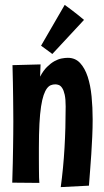

<svg xmlns="http://www.w3.org/2000/svg" viewBox="-20 -764 423 781"><path d="M227.1 -2.9Q237.8 -81.5 242.4 -162.1Q247.1 -242.7 247.1 -331.1Q247.1 -360.8 243.2 -378.7Q239.3 -396.5 232.9 -406Q226.6 -415.5 219.2 -418.2Q211.9 -420.9 205.1 -420.9Q195.3 -420.9 186.8 -417.5Q178.2 -414.1 170.9 -404.3Q163.6 -394.5 157.5 -377Q151.4 -359.4 147 -330.6Q142.6 -301.8 140.4 -260.5Q138.2 -219.2 138.2 -162.1Q138.2 -141.6 138.2 -119.4Q138.2 -97.2 138.4 -77.1Q138.7 -57.1 138.9 -41.7Q139.2 -26.4 140.1 -20L29.8 -21Q31.2 -65.4 32 -100.3Q32.7 -135.3 33.2 -164.6Q33.7 -193.8 33.9 -219.5Q34.2 -245.1 34.2 -270Q34.2 -292.5 33.9 -316.2Q33.7 -339.8 33.4 -367.2Q33.2 -394.5 32.5 -427Q31.7 -459.5 30.8 -499L145 -502L143.1 -452.1Q156.2 -477.1 171.4 -491.9Q186.5 -506.8 201.4 -515.1Q216.3 -523.4 230.5 -526.1Q244.6 -528.8 255.9 -528.8Q286.1 -528.8 305.7 -507.8Q325.2 -486.8 336.7 -451.9Q348.1 -417 352.5 -372.1Q356.9 -327.1 356.9 -278.8Q356.9 -243.7 355.2 -207.5Q353.5 -171.4 351.3 -136.5Q349.1 -101.6 346.4 -69.1Q343.8 -36.6 341.8 -8.8ZM243.2 -744.1Q255.4 -735.4 269.3 -724.9Q283.2 -714.4 294.9 -705.1Q308.6 -694.3 321.8 -683.1L192.9 -544.4L147 -578.1Z"/></svg>

Font: Mouse Memoirs
Style: Regular
Weight: 400
Version: Version 1.000